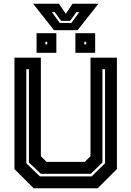

<svg xmlns="http://www.w3.org/2000/svg" viewBox="-20 -1009 704 1029"><path d="M160.5 0 57.5 -103V-700H199V-172L229.5 -141.5H434.5L465 -172V-700H606.5V-103L503.5 0ZM194 -63.5H471L543 -134V-638H529V-138L466 -77.5H199L135 -138V-638H121V-134ZM384 -726V-831H490V-726ZM176 -726V-831H282V-726ZM223 -771H233V-785H223ZM432 -771H442V-785H432ZM269.5 -847 157.5 -989H296L332.5 -935L369 -989H507.5L395.5 -847ZM300.5 -886H362.5L405 -944H389.5L355.5 -897H307.5L273.5 -944H258Z"/></svg>

Font: Tourney Thin
Style: Regular
Weight: 100
Designer: Tyler Finck
Foundry: Etcetera Type Co
Version: Version 1.015